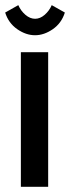

<svg xmlns="http://www.w3.org/2000/svg" viewBox="-33 -715 311 735"><path d="M-13.2 -667 37.1 -695.3Q46.4 -673.8 64.2 -658.4Q82 -643.1 101.3 -643.1Q120.6 -643.1 138.2 -658.4Q155.8 -673.8 165 -695.3L215.3 -667Q202.6 -626.5 169.2 -603.3Q135.7 -580.1 101.1 -580.1Q66.4 -580.1 33 -603.3Q-0.5 -626.5 -13.2 -667ZM46.9 0V-515.1H151.4V0Z"/></svg>

Font: News Cycle
Style: Bold
Weight: 700
Version: Version 0.5.1